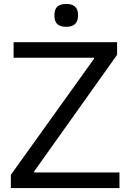

<svg xmlns="http://www.w3.org/2000/svg" viewBox="-20 -954 662 974"><path d="M316 -818Q286 -818 271 -831.5Q256 -845 256 -876Q256 -907 271 -920.5Q286 -934 316 -934Q345 -934 360.5 -920.5Q376 -907 376 -876Q376 -818 316 -818ZM35 -67 457 -656V-661H49V-740H574V-676L153 -84V-79H586V0H35Z"/></svg>

Font: Encode Sans Wide
Style: Regular
Weight: 400
Designer: Pablo Impallari, Andres Torresi
Foundry: Pablo Impallari, Andres Torresi
Version: Version 1.000; ttfautohint (v1.00) -l 8 -r 50 -G 200 -x 14 -